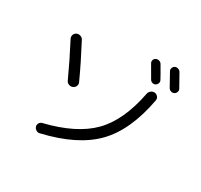

<svg xmlns="http://www.w3.org/2000/svg" viewBox="-170 -1046 1340 1280"><g transform="rotate(30 500.0 -406.0)"><path d="M229.5 -13.7Q225.6 -27.3 232.4 -39.6Q239.3 -51.8 252.9 -55.7Q485.4 -112.3 600.1 -228.5Q714.8 -344.7 758.8 -572.3Q761.7 -587.9 774.4 -597.7Q787.1 -607.4 802.7 -606.4Q817.4 -604.5 827.1 -592.3Q836.9 -580.1 834 -565.4Q787.1 -310.5 658.7 -179.2Q530.3 -47.9 273.4 11.7Q259.8 15.6 247.1 7.8Q234.4 0 229.5 -13.7ZM739.3 -792Q781.2 -720.7 793 -697.3Q798.8 -686.5 794.4 -674.3Q790 -662.1 778.8 -656.2Q767.6 -650.4 755.4 -654.8Q743.2 -659.2 737.3 -669.9Q707 -723.6 683.6 -762.7Q676.8 -773.4 680.2 -785.6Q683.6 -797.9 694.8 -803.7Q706.1 -809.6 719.2 -806.2Q732.4 -802.7 739.3 -792ZM831.1 -821.3Q842.8 -827.1 856 -823.2Q869.1 -819.3 876 -807.6Q894.5 -775.4 930.7 -710Q936.5 -699.2 932.1 -687Q927.7 -674.8 917 -668.9Q905.3 -663.1 892.6 -667Q879.9 -670.9 873 -682.6Q842.8 -736.3 819.3 -779.3Q812.5 -790 816.4 -802.7Q820.3 -815.4 831.1 -821.3ZM260.7 -383.8Q203.1 -509.8 137.7 -634.8Q129.9 -648.4 134.3 -663.6Q138.7 -678.7 153.3 -685.5Q166 -692.4 181.6 -687.5Q197.3 -682.6 204.1 -669.9Q278.3 -529.3 330.1 -415Q336.9 -401.4 331.1 -386.7Q325.2 -372.1 311 -366.2Q296.9 -360.4 282.2 -365.2Q267.6 -370.1 260.7 -383.8Z"/></g></svg>

Font: Rounded-X Mgen+ 2m regular
Style: Regular
Weight: 400
Designer: [Source Han Sans]
Ryoko NISHIZUKA  (kana & ideographs); Paul D. Hunt (Latin, Greek & Cyrillic); Wenlong ZHANG  (bopomofo
Version: Version 1.059.20150602